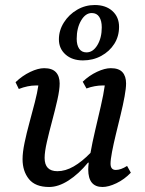

<svg xmlns="http://www.w3.org/2000/svg" viewBox="-20 -734 578 766"><path d="M176 12Q121 12 95.5 -19.5Q70 -51 70 -99Q70 -126 78 -164.5Q86 -203 97.5 -245Q109 -287 119 -326Q129 -365 133 -393Q129 -393 123 -393Q107 -393 90 -389.5Q73 -386 55 -379L42 -406Q69 -432 100.5 -447Q132 -462 156 -462Q188 -462 203 -446Q218 -430 218 -401Q218 -376 209 -336Q200 -296 188 -251.5Q176 -207 167 -167.5Q158 -128 158 -104Q158 -51 209 -51Q241 -51 274 -70Q307 -89 341 -124Q348 -164 359.5 -213Q371 -262 382 -309.5Q393 -357 398 -393Q394 -393 388 -393Q374 -393 357.5 -390Q341 -387 325 -381L310 -408Q336 -433 367 -447.5Q398 -462 422 -462Q454 -462 468.5 -446Q483 -430 483 -401Q483 -382 477 -349Q471 -316 461.5 -277Q452 -238 442.5 -199Q433 -160 427 -128.5Q421 -97 421 -81Q421 -56 442 -56Q462 -56 487 -72L502 -45Q476 -18 444.5 -3Q413 12 389 12Q332 12 332 -58Q332 -69 334 -85H331Q294 -40 253.5 -14Q213 12 176 12ZM311 -493Q268 -493 241.5 -516.5Q215 -540 215 -577Q215 -613 235 -644.5Q255 -676 287.5 -695Q320 -714 358 -714Q402 -714 428.5 -690Q455 -666 455 -627Q455 -589 436 -559Q417 -529 384 -511Q351 -493 311 -493ZM325 -525Q351 -525 368.5 -554Q386 -583 386 -625Q386 -651 376 -666.5Q366 -682 346 -682Q321 -682 303.5 -652Q286 -622 286 -579Q286 -554 296 -539.5Q306 -525 325 -525Z"/></svg>

Font: Petrona Medium
Style: Italic
Weight: 500
Italic angle: -9°
Designer: Ringo R. Seeber
Foundry: Ringo R. Seeber
Version: Version 2.001; ttfautohint (v1.8.3)